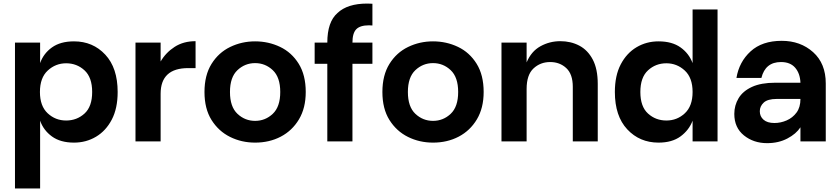

<svg xmlns="http://www.w3.org/2000/svg" viewBox="-20 -793 4712 1077"><path d="M205 264H64V-554H205V-439Q224 -493 271.5 -527Q319 -561 395 -561Q501 -561 570.5 -486.5Q640 -412 640 -277Q640 -185 607 -122Q574 -59 518.5 -26Q463 7 395 7Q319 7 271.5 -27.5Q224 -62 205 -116ZM351 -117Q411 -117 454 -156Q497 -195 497 -277Q497 -359 454 -398.5Q411 -438 351 -438Q292 -438 248 -397.5Q204 -357 204 -277Q204 -198 247.5 -157.5Q291 -117 351 -117Z M881 0H740V-554H881V-448Q910 -498 959.5 -530Q1009 -562 1077 -562V-411H1036Q881 -411 881 -267Z M1411 7Q1335 7 1270.5 -25Q1206 -57 1166.5 -120Q1127 -183 1127 -277Q1127 -371 1166.5 -434.5Q1206 -498 1271 -529.5Q1336 -561 1411 -561Q1486 -561 1551 -530Q1616 -499 1655.5 -435.5Q1695 -372 1695 -277Q1695 -187 1657 -123.5Q1619 -60 1555 -26.5Q1491 7 1411 7ZM1411 -115Q1468 -115 1510 -154.5Q1552 -194 1552 -277Q1552 -360 1510 -399.5Q1468 -439 1411 -439Q1354 -439 1312 -399.5Q1270 -360 1270 -277Q1270 -194 1312 -154.5Q1354 -115 1411 -115Z M1957 0H1816V-435H1745V-554H1816Q1816 -670 1873 -720Q1929 -773 2040 -773L2069 -772V-650L2050 -651Q2000 -651 1978.5 -629Q1957 -607 1957 -554H2069V-435H1957Z M2409 7Q2333 7 2268.5 -25Q2204 -57 2164.5 -120Q2125 -183 2125 -277Q2125 -371 2164.5 -434.5Q2204 -498 2269 -529.5Q2334 -561 2409 -561Q2484 -561 2549 -530Q2614 -499 2653.5 -435.5Q2693 -372 2693 -277Q2693 -187 2655 -123.5Q2617 -60 2553 -26.5Q2489 7 2409 7ZM2409 -115Q2466 -115 2508 -154.5Q2550 -194 2550 -277Q2550 -360 2508 -399.5Q2466 -439 2409 -439Q2352 -439 2310 -399.5Q2268 -360 2268 -277Q2268 -194 2310 -154.5Q2352 -115 2409 -115Z M3333 0H3193V-306Q3193 -377 3156.5 -411Q3120 -445 3066 -445Q3011 -445 2972.5 -409Q2934 -373 2934 -294V0H2793V-554H2934V-443Q2960 -505 3011.5 -533.5Q3063 -562 3123 -562Q3182 -562 3229.5 -537Q3277 -512 3305 -459Q3333 -406 3333 -322Z M3674 7Q3568 7 3498.5 -67.5Q3429 -142 3429 -277Q3429 -369 3462 -432Q3495 -495 3550.5 -528Q3606 -561 3674 -561Q3750 -561 3797.5 -527Q3845 -493 3865 -439V-740H4005V0H3865V-116Q3845 -63 3797.5 -28Q3750 7 3674 7ZM3718 -117Q3778 -117 3821.5 -157.5Q3865 -198 3865 -277Q3865 -357 3821 -397.5Q3777 -438 3718 -438Q3658 -438 3615 -398.5Q3572 -359 3572 -277Q3572 -195 3615 -156Q3658 -117 3718 -117Z M4283 10Q4207 10 4153 -33.5Q4099 -77 4099 -154Q4099 -202 4123 -242Q4147 -282 4198 -305.5Q4249 -329 4329 -329H4470Q4468 -381 4440.5 -413Q4413 -445 4361 -445Q4273 -445 4251 -356H4111Q4126 -446 4190.5 -505Q4255 -564 4365 -564Q4470 -564 4541 -500.5Q4612 -437 4612 -325V0H4470V-79Q4446 -42 4396.5 -16Q4347 10 4283 10ZM4324 -103Q4359 -103 4392.5 -117.5Q4426 -132 4448 -161.5Q4470 -191 4470 -238H4337Q4286 -238 4264 -217.5Q4242 -197 4242 -169Q4242 -140 4263 -121.5Q4284 -103 4324 -103Z"/></svg>

Font: Ulagadi Sans SemiBold
Style: Regular
Weight: 600
Designer: Ninad Kale (Devanagari), Jonny Pinhorn (Latin)
Foundry: Indian Type Foundry
Version: Version 3.01;March 29, 2020;FontCreator 12.0.0.2522 64-bit; 